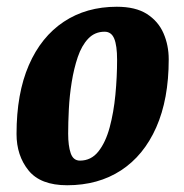

<svg xmlns="http://www.w3.org/2000/svg" viewBox="-20 -539 546 569"><path d="M179 10Q100 10 64.5 -34Q29 -78 29 -142Q29 -262 65.5 -346Q102 -430 169 -474.5Q236 -519 326 -519Q382 -519 415.5 -497.5Q449 -476 464.5 -440.5Q480 -405 480 -363Q480 -245 443 -161.5Q406 -78 338.5 -34Q271 10 179 10ZM217 -63Q250 -63 271.5 -90Q293 -117 305 -161.5Q317 -206 322 -258.5Q327 -311 327 -362Q327 -404 318.5 -424.5Q310 -445 290 -445Q261 -445 241.5 -424.5Q222 -404 210.5 -370Q199 -336 192.5 -295.5Q186 -255 184 -215Q182 -175 182 -143Q182 -107 189.5 -85Q197 -63 217 -63Z"/></svg>

Font: Manuale ExtraBold
Style: Italic
Weight: 800
Italic angle: -11°
Designer: Eduardo Tunni / Pablo Cosgaya
Foundry: Eduardo Tunni / Pablo Cosgaya
Version: Version 1.002